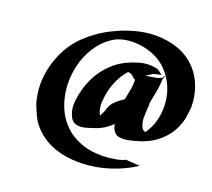

<svg xmlns="http://www.w3.org/2000/svg" viewBox="-106 -841 1106 1002"><g transform="rotate(15 447.0 -340.5)"><path d="M711.4 -33.7Q663.6 -7.8 609.4 8.5Q555.2 24.9 499 30.5Q442.9 36.1 387 29.8Q331.1 23.4 279.8 3.4Q255.4 -5.9 231.7 -20.8Q208 -35.6 187.5 -54.9Q167 -74.2 151.1 -97.2Q135.3 -120.1 126.5 -145Q120.1 -164.1 115.5 -176.3Q110.8 -188.5 107.9 -200Q105 -211.4 103 -224.4Q101.1 -237.3 99.6 -257.3Q97.7 -288.1 100.6 -316.9Q103.5 -345.7 110.8 -375Q122.1 -419.9 143.6 -462.9Q165 -505.9 194.8 -541.5Q218.3 -569.3 248.8 -593.8Q279.3 -618.2 314.7 -638.4Q350.1 -658.7 389.2 -673.8Q428.2 -689 467.8 -698.7Q507.3 -708.5 546.4 -711.9Q585.4 -715.3 621.6 -711.9Q672.9 -707 718 -690.4Q763.2 -673.8 798.3 -644.8Q833.5 -615.7 857.2 -574.5Q880.9 -533.2 889.6 -479.5Q893.6 -454.6 893.8 -427.7Q894 -400.9 888.2 -376Q884.8 -360.8 882.3 -350.1Q879.9 -339.4 877 -329.3Q874 -319.3 869.4 -309.3Q864.7 -299.3 857.4 -285.6Q841.8 -257.3 820.3 -235.1Q798.8 -212.9 772.9 -196.3Q747.1 -179.7 717.5 -168.9Q688 -158.2 656.7 -153.3Q645.5 -151.4 630.4 -148.9Q615.2 -146.5 599.9 -146.5Q584.5 -146.5 570.3 -149.9Q556.2 -153.3 546.9 -163.6Q538.6 -172.9 534.4 -184.8Q530.3 -196.8 529.3 -210.9Q508.8 -193.8 484.6 -181.4Q460.4 -168.9 434.1 -163.1Q417.5 -159.2 398.2 -154.8Q378.9 -150.4 361.1 -150.9Q343.3 -151.4 328.1 -159.2Q313 -167 304.7 -187.5Q298.8 -203.6 296.4 -219.7Q294.4 -233.4 295.4 -247.8Q296.4 -262.2 299.1 -276.4Q301.8 -290.5 305.7 -304.2Q309.6 -317.9 314 -330.6Q326.2 -365.2 344.5 -397Q362.8 -428.7 387.2 -455.1Q411.6 -481.4 441.4 -502.2Q471.2 -522.9 506.3 -535.6Q539.1 -547.4 573.5 -553.5Q607.9 -559.6 642.6 -553.2Q657.2 -550.8 666.3 -547.1Q675.3 -543.5 685.5 -533.7Q686 -533.2 689 -530.5Q691.9 -527.8 694.3 -525.1Q696.8 -522.5 698.2 -520.8Q699.7 -519 698.2 -520.5L692.9 -521L655.3 -515.1Q645.5 -509.8 636.2 -504.9Q627 -500 617.2 -495.1L684.1 -500.5L708 -508.3Q710.4 -513.7 714.1 -518.1Q717.8 -522.5 717.8 -516.6Q715.3 -512.7 713.4 -509.5Q711.4 -506.3 709.5 -502.4H710L709.5 -502Q707 -481.4 704.6 -468.5Q702.1 -455.6 699 -442.6Q695.8 -429.7 690.7 -413.1Q685.5 -396.5 677.7 -368.2L677.2 -367.7Q676.8 -353 674.3 -337.9Q671.9 -322.8 669.7 -307.9Q667.5 -293 666.7 -277.8Q666 -262.7 668.9 -247.6Q669.9 -241.2 672.1 -234.9Q674.3 -228.5 678.2 -222.7Q679.2 -221.7 679.4 -220.7Q679.7 -219.7 680.7 -218.8Q681.6 -217.8 683.6 -216.6Q685.5 -215.3 687 -214.4Q688 -213.9 689.5 -213.4Q690.9 -212.9 694.8 -211.9Q721.2 -242.7 736.1 -280.8Q751 -318.8 754.6 -359.4Q758.3 -399.9 750.7 -440.7Q743.2 -481.4 723.6 -516.6Q712.4 -537.6 697.8 -556.2Q683.1 -574.7 664.6 -589.8Q640.1 -610.4 606.9 -624.8Q573.7 -639.2 537.8 -645.5Q502 -651.9 466.3 -648.4Q430.7 -645 401.4 -629.9Q360.8 -608.9 329.6 -574.5Q298.3 -540 277.3 -497.8Q256.3 -455.6 246.3 -408.4Q236.3 -361.3 238 -314Q239.7 -266.6 253.4 -222.2Q267.1 -177.7 294.4 -141.6Q316.9 -111.3 345.7 -90.3Q374.5 -69.3 407 -56.2Q439.5 -43 475.1 -37.4Q510.7 -31.7 547.4 -32.2Q567.4 -32.7 587.4 -34.7Q607.4 -36.6 626.5 -42.5Q628.4 -43.5 629.9 -44.2Q631.3 -44.9 632.8 -45.9ZM567.4 -424.3Q569.3 -433.6 570.1 -442.6Q570.8 -451.7 571.8 -460.9Q566.4 -463.9 561.8 -468.3Q557.1 -472.7 553.2 -477.1Q548.8 -482.4 544.4 -484.9Q543.9 -484.9 543.7 -485.4Q543.5 -485.8 542.5 -486.3Q537.6 -488.3 535.2 -488.8L526.4 -490.7Q506.8 -473.1 491.2 -450.9Q475.6 -428.7 464.1 -404.3Q452.6 -379.9 445.3 -353.8Q438 -327.6 434.6 -302.2Q432.1 -285.2 434.1 -266.8Q436 -248.5 443.4 -232.9Q446.8 -237.3 449.5 -241.9Q452.1 -246.6 455.1 -251.5L461.9 -263.7Q462.4 -265.1 463.1 -266.8Q463.9 -268.6 464.4 -269.5L469.7 -282.2Q475.1 -293.5 481.7 -301.8Q488.3 -310.1 498 -317.9Q508.8 -326.7 521 -334.5Q533.2 -342.3 546.4 -349.1Q551.8 -367.7 557.4 -386.5Q563 -405.3 567.4 -424.3ZM686 -212.9Q688.5 -211.4 688.5 -211.9Z"/></g></svg>

Font: Autopia Bold Italic
Style: Bold Italic
Weight: 700
Italic angle: -104°
Designer: Antoine Gelgon
Foundry: Antoine Gelgon
Version: V.1.0